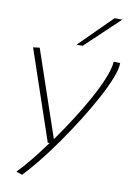

<svg xmlns="http://www.w3.org/2000/svg" viewBox="-107 -855 780 1139"><g transform="rotate(10 283.5 -285.0)"><path d="M528 -535 567 -534Q567 -498 544.5 -441Q522 -384 484 -313.5Q446 -243 398.5 -167.5Q351 -92 300 -19Q249 54 199.5 115.5Q150 177 109 220L73 207Q108 171 150.5 119Q193 67 237 6H226L42 -536L81 -541L258 -21Q306 -88 353 -161.5Q400 -235 438.5 -305Q477 -375 501 -434.5Q525 -494 528 -535ZM293 -596 488 -790H535L330 -596Z"/></g></svg>

Font: Georama Extended ExtraLight
Style: Italic
Weight: 200
Width: 7
Italic angle: -9°
Designer: Jean-Baptiste Levee
Foundry: Production Type
Version: Version 1.000